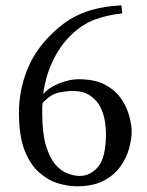

<svg xmlns="http://www.w3.org/2000/svg" viewBox="-20 -667 533 697"><path d="M423.8 -618.2Q369.1 -612.8 323.5 -595.7Q277.8 -578.6 237.8 -539.6Q199.2 -502.4 172.4 -447.3Q145.5 -392.1 136.7 -324.7Q155.8 -348.6 194.1 -364Q232.4 -379.4 264.2 -379.4Q326.7 -379.4 364.7 -357.7Q402.8 -335.9 422.9 -304.2Q442.9 -272.5 450.4 -241.2Q458 -210 458 -190.9Q458 -162.1 448.5 -127.7Q439 -93.3 416.7 -62Q394.5 -30.8 355.7 -10.7Q316.9 9.3 258.8 9.3Q227.5 9.3 191.7 -1.2Q155.8 -11.7 122.8 -40.3Q89.8 -68.8 69.3 -121.3Q48.8 -173.8 48.8 -257.8Q48.8 -335 76.4 -407.7Q104 -480.5 162.1 -538.1Q216.3 -593.8 277.6 -618.7Q338.9 -643.6 420.9 -647.5ZM134.8 -293.5Q133.3 -286.1 133.3 -274.4Q133.3 -262.7 133.3 -254.9Q133.3 -183.1 146.7 -138.7Q160.2 -94.2 180.7 -70.3Q201.2 -46.4 225.1 -37.4Q249 -28.3 270 -28.3Q308.6 -28.3 336.7 -62.3Q364.7 -96.2 364.7 -183.1Q364.7 -202.1 360.4 -229Q356 -255.9 343.3 -280Q330.6 -304.2 306.4 -320.6Q282.2 -336.9 241.7 -336.9Q224.6 -336.9 194.8 -331.3Q165 -325.7 134.8 -293.5Z"/></svg>

Font: Kurinto Seri
Style: Regular
Weight: 400
Designer: Kurinto was developed by Clint Goss from a range of fonts that are compatible with the SIL Open Font License Version 1.1
Foundry: Clinton F. Goss
Version: Version 2.196; July 25, 2020